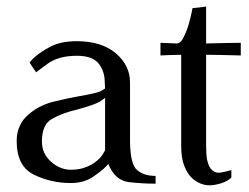

<svg xmlns="http://www.w3.org/2000/svg" viewBox="-20 -550 751 579"><path d="M372.1 -123Q372.1 -168 372.1 -301.8Q372.1 -352.5 329.1 -389.6Q285.2 -425.8 211.9 -425.8Q165 -425.8 133.8 -410.2Q102.5 -393.6 85.9 -378.9Q77.1 -371.1 73.2 -366.2Q69.3 -361.3 69.3 -361.3Q75.2 -351.6 88.9 -332Q88.9 -332 123 -357.4Q156.2 -381.8 211.9 -381.8Q259.8 -381.8 278.3 -357.4Q295.9 -334 295.9 -301.8Q295.9 -295.9 296.9 -283.2Q296.9 -283.2 286.1 -276.4Q275.4 -269.5 212.9 -258.8Q179.7 -252.9 136.7 -242.2Q94.7 -230.5 65.4 -204.1Q48.8 -190.4 40 -170.9Q30.3 -151.4 30.3 -125Q30.3 -48.8 82 -23.4Q133.8 2 193.4 2Q235.4 2 264.6 -19.5Q293.9 -40 306.6 -55.7Q326.2 -6.8 367.2 -1Q408.2 3.9 449.2 3.9Q449.2 -3.9 449.2 -19.5Q414.1 -19.5 393.6 -37.1Q373 -53.7 372.1 -123ZM296.9 -96.7Q296.9 -96.7 288.1 -82Q279.3 -68.4 257.8 -54.7Q246.1 -47.9 230.5 -43Q213.9 -38.1 193.4 -38.1Q161.1 -38.1 133.8 -62.5Q106.4 -86.9 106.4 -123Q106.4 -174.8 136.7 -191.4Q167 -209 212.9 -219.7Q266.6 -234.4 282.2 -244.1Q296.9 -254.9 296.9 -254.9Q296.9 -202.1 296.9 -96.7Z M706.1 -382.8Q706.1 -392.6 706.1 -420.9Q679.7 -420.9 601.6 -418.9Q601.6 -446.3 601.6 -530.3Q590.8 -528.3 560.5 -525.4Q560.5 -525.4 557.6 -510.7Q554.7 -497.1 549.8 -479.5Q543.9 -458 534.2 -438.5Q525.4 -418.9 512.7 -418.9Q497.1 -419.9 463.9 -420.9Q463.9 -418.9 463.9 -411.1Q463.9 -404.3 463.9 -382.8Q479.5 -383.8 526.4 -384.8Q526.4 -316.4 526.4 -110.4Q526.4 -72.3 536.1 -48.8Q545.9 -24.4 560.5 -11.7Q584 8.8 612.3 8.8Q618.2 8.8 625 7.8Q661.1 2 677.7 -14.6Q677.7 -22.5 677.7 -37.1Q661.1 -32.2 643.6 -29.3Q626 -27.3 614.3 -43Q608.4 -51.8 604.5 -68.4Q601.6 -84 601.6 -110.4Q601.6 -202.1 601.6 -384.8Q627 -384.8 706.1 -382.8Z"/></svg>

Font: BSRU BANSOMDEJ
Style: Regular
Weight: 400
Designer: Wisit Potiwat
Version: Version 1.000;PS 002.000;hotconv 1.0.70;makeotf.lib2.5.58329